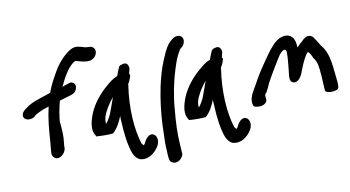

<svg xmlns="http://www.w3.org/2000/svg" viewBox="-88 -969 2559 1405"><g transform="rotate(-10 1191.0 -266.0)"><path d="M72 -326C66 -298 89 -283 113 -283C127 -283 143 -287 156 -297V-299L170 -310C171 -311 182 -317 200 -325C219 -335 240 -342 269 -351C247 -259 241 -172 236 -97C235 -75 230 -42 229 -18V-5C230 5 237 18 242 22C274 53 327 12 331 -30V-41C330 -45 331 -52 333 -66C340 -126 336 -169 330 -229C334 -274 343 -327 357 -379C382 -386 413 -396 424 -399C443 -404 468 -410 480 -429C495 -451 495 -479 476 -490C469 -494 459 -499 448 -494L423 -486C415 -484 405 -479 393 -475C428 -550 466 -615 512 -643C514 -644 518 -645 519 -645C523 -645 524 -645 530 -643C544 -638 573 -630 599 -628H615C643 -628 671 -650 677 -678C683 -704 667 -729 638 -729H628C622 -730 614 -730 605 -732C589 -736 565 -746 541 -746C527 -746 511 -742 495 -732C439 -697 391 -639 356 -572C335 -536 315 -497 297 -448C284 -444 267 -437 254 -433C211 -419 153 -403 110 -370L94 -358C83 -350 75 -338 72 -326Z M579 -247C553 -183 541 -121 573 -79L572 -75H577C610 -72 663 -71 698 -75C733 -104 755 -149 772 -192C772 -178 772 -160 774 -145C777 -63 789 33 813 94C825 119 840 137 861 145C926 162 972 113 990 90L1003 70C1024 29 1010 -5 991 -15C976 -25 950 -20 928 13C924 19 921 24 917 34L907 48C907 48 906 48 905 49C902 46 897 42 891 33C855 -79 845 -241 870 -404C870 -408 870 -411 871 -414C879 -424 888 -443 895 -468C897 -473 897 -479 890 -484C894 -495 896 -512 900 -525C899 -537 893 -576 852 -562C839 -559 833 -555 828 -550C822 -535 810 -509 801 -483C768 -471 743 -450 713 -424C662 -381 608 -317 579 -247ZM674 -229C692 -268 718 -306 744 -338C730 -301 717 -259 703 -224C696 -206 676 -169 661 -153C657 -169 660 -199 674 -229Z M1167 -562C1091 -396 1065 -162 1064 -7C1062 42 1061 80 1064 111C1065 144 1066 157 1068 173C1070 200 1081 204 1088 208C1108 221 1140 213 1158 189C1165 179 1175 165 1171 150L1170 137C1170 126 1169 111 1167 82C1161 12 1165 -76 1174 -171C1181 -265 1201 -368 1230 -459C1249 -521 1261 -550 1284 -589C1286 -593 1288 -596 1289 -598L1303 -609C1317 -620 1322 -634 1325 -646C1332 -675 1313 -696 1287 -696C1273 -696 1258 -690 1248 -682L1237 -673C1203 -645 1183 -601 1167 -562Z M1268 -247C1242 -183 1230 -121 1262 -79L1261 -75H1266C1299 -72 1352 -71 1387 -75C1422 -104 1444 -149 1461 -192C1461 -178 1461 -160 1463 -145C1466 -63 1478 33 1502 94C1514 119 1529 137 1550 145C1615 162 1661 113 1679 90L1692 70C1713 29 1699 -5 1680 -15C1665 -25 1639 -20 1617 13C1613 19 1610 24 1606 34L1596 48C1596 48 1595 48 1594 49C1591 46 1586 42 1580 33C1544 -79 1534 -241 1559 -404C1559 -408 1559 -411 1560 -414C1568 -424 1577 -443 1584 -468C1586 -473 1586 -479 1579 -484C1583 -495 1585 -512 1589 -525C1588 -537 1582 -576 1541 -562C1528 -559 1522 -555 1517 -550C1511 -535 1499 -509 1490 -483C1457 -471 1432 -450 1402 -424C1351 -381 1297 -317 1268 -247ZM1363 -229C1381 -268 1407 -306 1433 -338C1419 -301 1406 -259 1392 -224C1385 -206 1365 -169 1350 -153C1346 -169 1349 -199 1363 -229Z M1742 -104 1743 -105C1742 -82 1781 -83 1801 -84H1802C1820 -88 1853 -103 1845 -132L1844 -146C1842 -155 1843 -166 1858 -178L1859 -181C1868 -197 1877 -217 1887 -240C1899 -266 1985 -409 2000 -430C2010 -442 2020 -452 2026 -456C2030 -459 2033 -459 2039 -460H2044C2052 -460 2055 -446 2054 -435V-432C2055 -396 2048 -341 2044 -299C2038 -256 2034 -222 2064 -214H2065C2065 -214 2068 -212 2072 -212C2115 -214 2134 -273 2140 -290C2155 -331 2184 -397 2206 -415C2211 -412 2220 -401 2220 -401L2235 -372L2234 -370C2248 -352 2257 -336 2264 -310C2273 -265 2277 -184 2279 -128L2281 -112C2292 -93 2351 -94 2372 -108V-107C2380 -116 2383 -124 2382 -136C2382 -141 2381 -150 2382 -155V-156C2368 -261 2372 -372 2309 -443C2298 -459 2290 -478 2274 -498C2256 -536 2217 -544 2177 -498C2163 -488 2150 -476 2137 -460C2136 -499 2127 -544 2088 -557C2050 -569 2012 -549 1990 -531C1974 -518 1959 -501 1943 -481H1942C1925 -458 1899 -423 1865 -372C1812 -295 1802 -267 1769 -212C1750 -181 1732 -141 1742 -104Z"/></g></svg>

Font: Stray Cat
Style: ExBlkCnObl
Weight: 1000
Version: Version 1.0